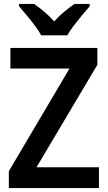

<svg xmlns="http://www.w3.org/2000/svg" viewBox="-20 -1009 549 978"><path d="M484 -51H25V-137L334 -660H33V-765H476V-679L166 -157H484ZM190 -829Q178 -851 158 -878Q138 -905 116 -931Q94 -957 77 -977V-989H154Q177 -973 204.5 -950Q232 -927 256 -900Q281 -928 307.5 -949.5Q334 -971 359 -989H437V-977Q420 -958 398 -931.5Q376 -905 355.5 -878Q335 -851 323 -829Z"/></svg>

Font: Noto Sans Tamil UI SemiCondensed SemiBold
Style: Regular
Weight: 600
Width: 4
Designer: Jelle Bosma - Monotype Design Team
Foundry: Monotype Imaging Inc.
Version: Version 2.004; ttfautohint (v1.8.4.7-5d5b)